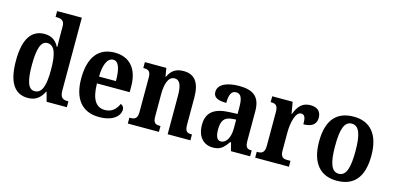

<svg xmlns="http://www.w3.org/2000/svg" viewBox="-70 -1182 3315 1615"><g transform="rotate(15 1587.5 -375.0)"><path d="M216 10C284 10 325 -25 352 -81H356L378 0H554V-51H546C505 -51 481 -65 481 -126V-760H266V-709H273C312 -709 344 -702 344 -646V-580C344 -542 344 -500 346 -469H341C317 -515 280 -547 215 -547C103 -547 39 -460 39 -267C39 -75 103 10 216 10ZM256 -60C200 -60 178 -128 178 -267C178 -404 200 -479 256 -479C323 -479 344 -404 344 -268C344 -133 322 -60 256 -60Z M836 10C964 10 1015 -52 1015 -102C1015 -124 1002 -138 985 -144C965 -97 929 -60 869 -60C790 -60 749 -121 747 -259H1032V-307C1032 -465 954 -548 826 -548C687 -548 608 -453 608 -265C608 -91 685 10 836 10ZM896 -319H749C750 -428 781 -487 829 -487C877 -487 896 -423 896 -319Z M1085 0H1356V-51H1352C1314 -51 1292 -59 1292 -116V-311C1292 -393 1310 -469 1368 -469C1417 -469 1432 -418 1432 -333V0H1630V-51H1626C1587 -51 1569 -60 1569 -122V-354C1569 -490 1519 -548 1426 -548C1356 -548 1319 -519 1293 -463H1289L1277 -536H1090V-485H1094C1132 -485 1155 -476 1155 -420V-120C1155 -60 1130 -51 1091 -51H1085Z M1827 10C1893 10 1919 -18 1957 -72H1965L1983 0H2150V-51H2147C2107 -51 2094 -67 2094 -122V-377C2094 -503 2032 -548 1909 -548C1807 -548 1727 -516 1727 -448C1727 -401 1764 -382 1840 -382C1840 -449 1855 -490 1898 -490C1943 -490 1956 -448 1956 -374V-317L1885 -314C1755 -309 1690 -260 1690 -152C1690 -42 1751 10 1827 10ZM1878 -57C1846 -57 1831 -90 1831 -148C1831 -222 1853 -259 1920 -265L1957 -268V-191C1957 -112 1926 -57 1878 -57Z M2194 0H2488V-51H2460C2426 -51 2401 -59 2401 -118V-275C2401 -360 2424 -459 2472 -459C2505 -459 2513 -431 2513 -376C2583 -376 2624 -404 2624 -461C2624 -512 2596 -547 2531 -547C2461 -547 2425 -507 2398 -436H2394L2377 -536H2199V-485H2202C2240 -485 2263 -476 2263 -417V-123C2263 -60 2237 -51 2198 -51H2194Z M2905 10C3056 10 3134 -82 3134 -270C3134 -457 3048 -548 2908 -548C2757 -548 2678 -457 2678 -270C2678 -82 2764 10 2905 10ZM2907 -51C2842 -51 2818 -126 2818 -270C2818 -414 2841 -487 2906 -487C2971 -487 2995 -414 2995 -270C2995 -126 2972 -51 2907 -51Z"/></g></svg>

Font: Noto Serif Devanagari Condensed
Style: Bold
Weight: 700
Width: 3
Designer: Universal Thirst, Indian Type Foundry and the Monotype Design Team
Foundry: Monotype Imaging Inc.
Version: Version 2.004